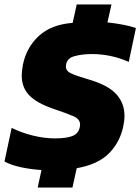

<svg xmlns="http://www.w3.org/2000/svg" viewBox="-36 -750 626 856"><path d="M132 86 149 8Q101 5 57 -4.5Q13 -14 -16 -30L16 -180Q57 -159 109 -146Q161 -133 209 -133Q259 -133 286.5 -143.5Q314 -154 320 -184Q321 -188 321 -195Q321 -219 291 -232Q261 -245 199 -266Q127 -291 94 -325.5Q61 -360 61 -413Q61 -424 62.5 -436Q64 -448 66 -461Q82 -539 137.5 -590Q193 -641 288 -648L306 -730H461L443 -650Q481 -646 514.5 -639.5Q548 -633 570 -625L538 -474Q495 -493 454 -501Q413 -509 375 -509Q327 -509 292.5 -498.5Q258 -488 258 -452Q258 -433 282.5 -422Q307 -411 365 -394Q448 -369 483.5 -329Q519 -289 519 -234Q519 -211 513 -184Q498 -115 449.5 -66Q401 -17 306 0L287 86Z"/></svg>

Font: Kanit
Style: Bold Italic
Weight: 700
Italic angle: -12°
Designer: Katatrad Team
Foundry: CadsonDemak
Version: Version 2.000; ttfautohint (v1.8.3)